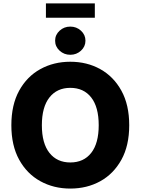

<svg xmlns="http://www.w3.org/2000/svg" viewBox="-20 -1101 828 1131"><path d="M394 9.8Q296.4 9.8 217.5 -33.7Q138.7 -77.1 92.8 -160.4Q46.9 -243.7 46.9 -363.3Q46.9 -483.4 92.8 -566.9Q138.7 -650.4 217.5 -693.8Q296.4 -737.3 394 -737.3Q492.2 -737.3 570.6 -693.8Q648.9 -650.4 695.1 -566.9Q741.2 -483.4 741.2 -363.3Q741.2 -243.2 695.1 -159.9Q648.9 -76.7 570.6 -33.4Q492.2 9.8 394 9.8ZM394 -144Q473.1 -144 517.3 -200.4Q561.5 -256.8 561.5 -363.3Q561.5 -470.2 517.3 -526.9Q473.1 -583.5 394 -583.5Q315.9 -583.5 271.2 -526.9Q226.6 -470.2 226.6 -363.3Q226.6 -256.8 271.2 -200.4Q315.9 -144 394 -144ZM538.6 -1081.1V-996.6H250.5V-1081.1ZM394 -778.3Q357.4 -778.3 331.1 -802.5Q304.7 -826.7 304.7 -861.3Q304.7 -896 331.1 -920.2Q357.4 -944.3 394 -944.3Q430.7 -944.3 457 -920.2Q483.4 -896 483.4 -861.3Q483.4 -826.7 457 -802.5Q430.7 -778.3 394 -778.3Z"/></svg>

Font: Inter Extra Bold
Style: Regular
Weight: 800
Designer: Rasmus Andersson
Foundry: rsms
Version: Version 4.000;git-3c8e0fc